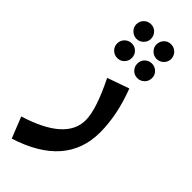

<svg xmlns="http://www.w3.org/2000/svg" viewBox="-336 -723 1010 1010"><g transform="rotate(45 169.0 -218.0)"><path d="M52 -634Q52 -658 68 -674Q84 -690 107 -690Q130 -690 145.5 -674Q161 -658 161 -634Q161 -613 145 -597Q129 -581 107 -581Q85 -581 68.5 -597Q52 -613 52 -634ZM256 -581Q234 -581 218 -597Q202 -613 202 -634Q202 -658 217.5 -674Q233 -690 256 -690Q279 -690 295 -674Q311 -658 311 -634Q311 -613 295 -597Q279 -581 256 -581ZM52 -493Q52 -515 68 -531Q84 -547 107 -547Q130 -547 145.5 -531.5Q161 -516 161 -493Q161 -470 145.5 -454Q130 -438 107 -438Q84 -438 68 -454Q52 -470 52 -493ZM256 -547Q279 -547 295 -531.5Q311 -516 311 -493Q311 -470 295 -454Q279 -438 256 -438Q233 -438 217.5 -454Q202 -470 202 -493Q202 -516 218 -531.5Q234 -547 256 -547ZM14 254 -33 136Q221 58 221 -90Q221 -170 143 -327L265 -370Q320 -227 320 -98Q320 157 14 254Z"/></g></svg>

Font: FiraGO Medium
Style: Regular
Weight: 500
Designer: bBox Type
Foundry: bBox Type GmbH
Version: Version 1.001;PS 001.001;hotconv 1.0.88;makeotf.lib2.5.64775